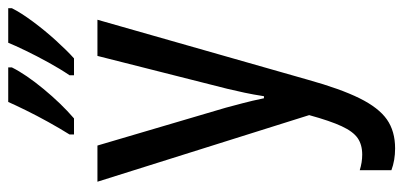

<svg xmlns="http://www.w3.org/2000/svg" viewBox="-277 -694 981 467"><g transform="rotate(-90 213.5 -460.5)"><path d="M86 10Q57 10 33 1V-76Q52 -70 71 -70Q95 -70 111 -81Q127 -92 140 -120Q153 -148 167 -199L5 -714H93L185 -402Q190 -383 196 -360.5Q202 -338 208 -309H213Q217 -335 221.5 -356Q226 -377 231 -398L311 -714H399L253 -202Q231 -123 208 -76.5Q185 -30 156.5 -10Q128 10 86 10ZM427 -922Q416 -900 394.5 -871Q373 -842 348.5 -815Q324 -788 305 -771H264V-782Q279 -804 295 -833Q311 -862 324 -889Q337 -916 343 -931H427ZM283 -922Q266 -888 230.5 -845Q195 -802 159 -771H120V-782Q135 -806 150.5 -834Q166 -862 179 -888.5Q192 -915 199 -931H283Z"/></g></svg>

Font: Noto Sans ExtraCondensed
Style: Regular
Weight: 400
Width: 2
Designer: Monotype Design Team
Foundry: Monotype Imaging Inc.
Version: Version 2.013; ttfautohint (v1.8.4.7-5d5b)